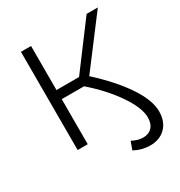

<svg xmlns="http://www.w3.org/2000/svg" viewBox="-205 -843 1113 1185"><g transform="rotate(-30 351.0 -250.0)"><path d="M408 -359Q532 -246 602.5 -141Q673 -36 673 44Q673 116 631.5 158Q590 200 521 200Q464 200 409 171L430 114Q472 136 507 136Q547 136 570.5 111.5Q594 87 594 42Q594 -27 525.5 -127Q457 -227 349 -321H190V0H118V-700H190V-386H351L586 -700H666Z"/></g></svg>

Font: Montserrat Alternates
Style: Regular
Weight: 400
Designer: Julieta Ulanovsky
Foundry: Julieta Ulanovsky
Version: Version 7.200;PS 007.200;hotconv 1.0.88;makeotf.lib2.5.64775